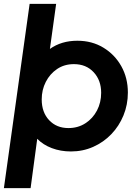

<svg xmlns="http://www.w3.org/2000/svg" viewBox="-25 -765 716 985"><path d="M-5 200 127 -745H263L231 -514Q290 -556 372 -556Q447 -556 505.5 -520.5Q564 -485 597.5 -425Q631 -365 631 -290Q631 -228 608.5 -173Q586 -118 546 -76.5Q506 -35 453 -11.5Q400 12 339 12Q286 12 241 -5Q196 -22 166 -53L132 200ZM326 -108Q375 -108 413 -132.5Q451 -157 472.5 -198Q494 -239 494 -289Q494 -353 455.5 -394.5Q417 -436 354 -436Q305 -436 268 -411Q231 -386 210 -345Q189 -304 189 -255Q189 -189 227 -148.5Q265 -108 326 -108Z"/></svg>

Font: Plus Jakarta Sans
Style: Bold Italic
Weight: 700
Italic angle: -8°
Designer: Gumpita Rahayu
Foundry: Tokotype
Version: Version 2.071; ttfautohint (v1.8.4.7-5d5b);gftools[0.9.29]